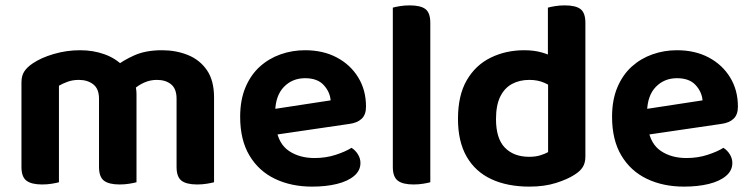

<svg xmlns="http://www.w3.org/2000/svg" viewBox="-20 -679 2798 714"><path d="M487.6 -329.2V-215.6H348.2V-312Q348.2 -348.5 327 -365.2Q305.7 -381.9 273.2 -381.9Q250.2 -381.9 231.1 -374.9Q212 -367.9 199.2 -360.2V-215.6H59.8V-372.7Q59.8 -397.3 70.3 -413.3Q80.8 -429.2 101.1 -442.9Q132.7 -464.5 180.2 -478.3Q227.6 -492.2 278.2 -492.2Q326.6 -492.2 368.2 -477.3Q409.8 -462.5 439.4 -432.2Q446.7 -425.5 453.7 -419.2Q460.7 -412.9 464.7 -404.9Q474.3 -389.6 480.9 -369.9Q487.6 -350.3 487.6 -329.2ZM776 -316.7V-215.6H636.6V-312Q636.6 -348.5 616.5 -365.2Q596.4 -381.9 563.3 -381.9Q538.8 -381.9 516.6 -372.1Q494.3 -362.2 478.2 -347.1L405.9 -429.5Q437.9 -454.8 480.2 -473.5Q522.5 -492.2 582.5 -492.2Q634.5 -492.2 678.6 -474.5Q722.7 -456.8 749.4 -418.2Q776 -379.6 776 -316.7ZM59.8 -262H199.2V-1.3Q190.3 1.3 173.3 4.1Q156.4 7 136.5 7Q97 7 78.4 -7.1Q59.8 -21.2 59.8 -58.1ZM348.2 -262H487.6V-1.3Q478.6 1.3 461.5 4.1Q444.4 7 424.9 7Q385 7 366.6 -7.1Q348.2 -21.2 348.2 -58.1ZM636.6 -262H776V-1.3Q767 1.3 749.9 4.1Q732.8 7 713.2 7Q673.4 7 655 -7.1Q636.6 -21.2 636.6 -58.1Z M959.8 -171.4 954.5 -266.8 1209.6 -305.8Q1206.9 -337.7 1183.5 -363Q1160.1 -388.2 1114.6 -388.2Q1067.1 -388.2 1035.8 -355.9Q1004.6 -323.6 1003.3 -263.7L1007.2 -200.8Q1016.2 -143.3 1055.1 -117.3Q1094 -91.3 1149.9 -91.3Q1191.9 -91.3 1228.5 -103.3Q1265.2 -115.3 1287.2 -129.3Q1301.5 -120.4 1310.9 -105.2Q1320.4 -90.1 1320.4 -72.9Q1320.4 -44.6 1296.9 -24.8Q1273.4 -5 1233 5Q1192.5 15 1140.6 15Q1063 15 1002.5 -14Q942 -43 907.6 -100.8Q873.1 -158.6 873.1 -244.6Q873.1 -307.5 892.9 -354.3Q912.7 -401.1 946.5 -431.5Q980.3 -461.8 1023.6 -477Q1066.9 -492.2 1114.3 -492.2Q1181.9 -492.2 1232.6 -465.2Q1283.4 -438.2 1312.2 -391Q1341.1 -343.9 1341.1 -282.5Q1341.1 -252.6 1325.1 -237.5Q1309.2 -222.4 1280.6 -218.4Z M1440.8 -264 1580.2 -259.9V-1.3Q1571.3 1.3 1554.3 4.1Q1537.4 7 1517.5 7Q1478 7 1459.4 -7.1Q1440.8 -21.2 1440.8 -58.1ZM1580.2 -188.3 1440.8 -192V-650.6Q1449.8 -653.3 1466.9 -656.1Q1484 -659 1503.6 -659Q1544.1 -659 1562.1 -645.2Q1580.2 -631.4 1580.2 -593.9Z M2018.2 -113.3V-419L2156.9 -419.3V-96.5Q2156.9 -73.5 2147.1 -57.7Q2137.3 -41.9 2116 -28.9Q2090 -12 2047.1 1.5Q2004.2 15 1948.9 15Q1867 15 1807.4 -12.7Q1747.8 -40.3 1715.4 -96.4Q1683.1 -152.6 1683.1 -236.9Q1683.1 -324.6 1715.9 -380.9Q1748.7 -437.2 1805 -464.7Q1861.3 -492.2 1929.9 -492.2Q1966.3 -492.2 1995.3 -483.8Q2024.4 -475.4 2042.4 -464.1V-347.8Q2027.4 -360.9 2003.5 -371.4Q1979.6 -381.9 1948.5 -381.9Q1912.1 -381.9 1884 -366.8Q1856 -351.6 1840.2 -319.5Q1824.5 -287.4 1824.5 -236.2Q1824.5 -163.7 1857.6 -129.8Q1890.7 -95.9 1947.9 -95.9Q1971.7 -95.9 1989.2 -101.4Q2006.8 -106.9 2018.2 -113.3ZM2156.9 -391.4 2017.5 -391V-650.6Q2026.5 -653.3 2043.6 -656.1Q2060.7 -659 2080.3 -659Q2120.7 -659 2138.8 -645.2Q2156.9 -631.4 2156.9 -593.9Z M2342.8 -171.4 2337.5 -266.8 2592.6 -305.8Q2589.9 -337.7 2566.5 -363Q2543.1 -388.2 2497.6 -388.2Q2450.1 -388.2 2418.8 -355.9Q2387.6 -323.6 2386.3 -263.7L2390.2 -200.8Q2399.2 -143.3 2438.1 -117.3Q2477 -91.3 2532.9 -91.3Q2574.9 -91.3 2611.5 -103.3Q2648.2 -115.3 2670.2 -129.3Q2684.5 -120.4 2693.9 -105.2Q2703.4 -90.1 2703.4 -72.9Q2703.4 -44.6 2679.9 -24.8Q2656.4 -5 2616 5Q2575.5 15 2523.6 15Q2446 15 2385.5 -14Q2325 -43 2290.6 -100.8Q2256.1 -158.6 2256.1 -244.6Q2256.1 -307.5 2275.9 -354.3Q2295.7 -401.1 2329.5 -431.5Q2363.3 -461.8 2406.6 -477Q2449.9 -492.2 2497.3 -492.2Q2564.9 -492.2 2615.6 -465.2Q2666.4 -438.2 2695.2 -391Q2724.1 -343.9 2724.1 -282.5Q2724.1 -252.6 2708.1 -237.5Q2692.2 -222.4 2663.6 -218.4Z"/></svg>

Font: Baloo Tamma 2
Style: Regular
Weight: 400
Designer: Divya Kowshik, Shuchita Grover and Ek Type
Foundry: Ek Type
Version: Version 1.700